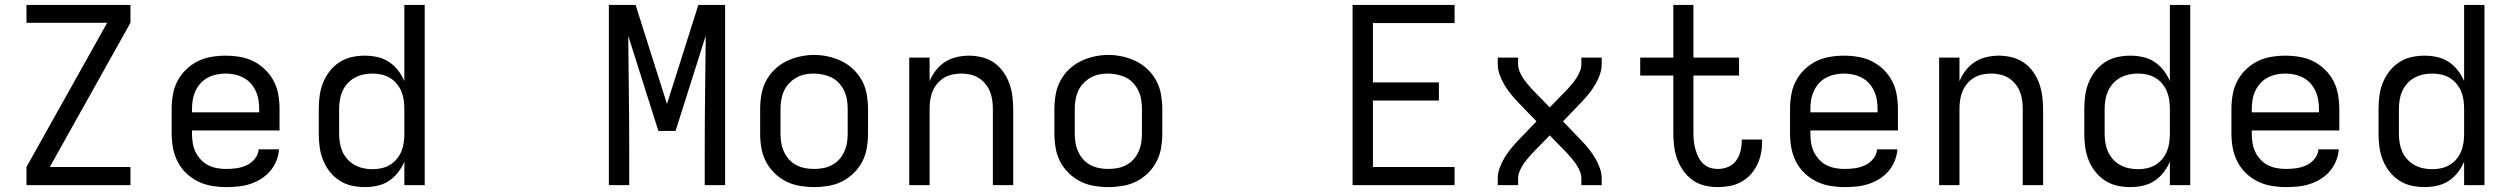

<svg xmlns="http://www.w3.org/2000/svg" viewBox="-20 -755 10240 783"><path d="M88 0V-74L417 -662H88V-735H512V-662L183 -74H512V0Z M902 8Q873 8 843.5 3Q814 -2 787.5 -15Q761 -28 739.5 -48.5Q718 -69 704.5 -95.5Q691 -122 685.5 -151Q680 -180 680 -210V-310Q680 -339 685 -368.5Q690 -398 703.5 -424Q717 -450 738.5 -471Q760 -492 786 -505Q812 -518 841.5 -523Q871 -528 900 -528Q929 -528 958.5 -523Q988 -518 1014 -505Q1040 -492 1061.5 -471Q1083 -450 1096.5 -424Q1110 -398 1115 -368.5Q1120 -339 1120 -310V-223H763V-210Q763 -191 766 -172Q769 -153 777 -136Q785 -119 798.5 -104.5Q812 -90 828.5 -81.5Q845 -73 864 -69.5Q883 -66 902 -66Q924 -66 945 -69Q966 -72 985.5 -81Q1005 -90 1019 -107Q1033 -124 1035 -146H1118Q1116 -121 1106.5 -98Q1097 -75 1081 -56.5Q1065 -38 1044 -25Q1023 -12 999.5 -4.5Q976 3 951.5 5.5Q927 8 902 8ZM763 -297H1037V-310Q1037 -329 1034 -347.5Q1031 -366 1023 -383.5Q1015 -401 1002.5 -415Q990 -429 973 -438Q956 -447 937.5 -451Q919 -455 900 -455Q881 -455 862.5 -451Q844 -447 827 -438Q810 -429 797.5 -415Q785 -401 777 -383.5Q769 -366 766 -347.5Q763 -329 763 -310Z M1468 8Q1440 8 1413.5 2Q1387 -4 1364 -19Q1341 -34 1324 -56Q1307 -78 1297 -103.5Q1287 -129 1283.5 -156Q1280 -183 1280 -210V-310Q1280 -337 1283.5 -364Q1287 -391 1297 -416.5Q1307 -442 1324 -464Q1341 -486 1364 -501Q1387 -516 1413.5 -522Q1440 -528 1468 -528Q1493 -528 1518.5 -522.5Q1544 -517 1565.5 -503Q1587 -489 1603 -468.5Q1619 -448 1629 -424V-735H1712V0H1629V-96Q1619 -72 1603 -51.5Q1587 -31 1565.5 -17Q1544 -3 1518.5 2.5Q1493 8 1468 8ZM1499 -65Q1518 -65 1536 -69Q1554 -73 1570 -82.5Q1586 -92 1598 -106.5Q1610 -121 1617 -138Q1624 -155 1626.5 -173.5Q1629 -192 1629 -210V-310Q1629 -328 1626.5 -346.5Q1624 -365 1617 -382Q1610 -399 1598 -413.5Q1586 -428 1570 -437.5Q1554 -447 1536 -451Q1518 -455 1499 -455Q1480 -455 1461.5 -451Q1443 -447 1426.5 -438Q1410 -429 1397 -414.5Q1384 -400 1376.5 -383Q1369 -366 1366 -347.5Q1363 -329 1363 -310V-210Q1363 -191 1366 -172.5Q1369 -154 1376.5 -137Q1384 -120 1397 -105.5Q1410 -91 1426.5 -82Q1443 -73 1461.5 -69Q1480 -65 1499 -65Z M2463 0V-735H2572L2700 -331L2828 -735H2937V0H2854V-147Q2854 -263 2855.5 -378.5Q2857 -494 2858 -609L2735 -221H2665L2542 -609Q2543 -494 2544.5 -378.5Q2546 -263 2546 -147V0Z M3300 8Q3271 8 3241.5 3Q3212 -2 3186 -15Q3160 -28 3138.5 -49Q3117 -70 3103.5 -96Q3090 -122 3085 -151.5Q3080 -181 3080 -210V-310Q3080 -339 3085 -368.5Q3090 -398 3103.5 -424Q3117 -450 3138.5 -471Q3160 -492 3186.5 -505Q3213 -518 3242 -524.5Q3271 -531 3300 -531Q3329 -531 3358 -524.5Q3387 -518 3413.5 -505Q3440 -492 3461.5 -471Q3483 -450 3496.5 -424Q3510 -398 3515 -368.5Q3520 -339 3520 -310V-210Q3520 -181 3515 -151.5Q3510 -122 3496.5 -96Q3483 -70 3461.5 -49Q3440 -28 3414 -15Q3388 -2 3358.5 3Q3329 8 3300 8ZM3300 -66Q3319 -66 3337.5 -69.5Q3356 -73 3373 -82Q3390 -91 3402.5 -105Q3415 -119 3423 -136.5Q3431 -154 3434 -172.5Q3437 -191 3437 -210V-310Q3437 -329 3434 -348Q3431 -367 3423 -384Q3415 -401 3402 -415.5Q3389 -430 3372 -438.5Q3355 -447 3336 -451Q3317 -455 3298 -455Q3279 -455 3260.5 -451Q3242 -447 3226 -437.5Q3210 -428 3197 -414Q3184 -400 3176.5 -383Q3169 -366 3166 -347.5Q3163 -329 3163 -310V-210Q3163 -191 3166 -172.5Q3169 -154 3177 -136.5Q3185 -119 3197.5 -105Q3210 -91 3227 -82Q3244 -73 3262.5 -69.5Q3281 -66 3300 -66Z M3688 0V-520H3771V-424Q3781 -448 3797 -468.5Q3813 -489 3834 -502.5Q3855 -516 3880.5 -522Q3906 -528 3932 -528Q3958 -528 3984.5 -521.5Q4011 -515 4033 -500Q4055 -485 4071 -462.5Q4087 -440 4096 -415Q4105 -390 4108.5 -363.5Q4112 -337 4112 -310V0H4029V-310Q4029 -328 4026.5 -346.5Q4024 -365 4017 -382Q4010 -399 3998 -413.5Q3986 -428 3970.5 -437.5Q3955 -447 3936.5 -451Q3918 -455 3900 -455Q3882 -455 3863.5 -451Q3845 -447 3829.5 -437.5Q3814 -428 3802 -413.5Q3790 -399 3783 -382Q3776 -365 3773.5 -346.5Q3771 -328 3771 -310V0Z M4500 8Q4471 8 4441.5 3Q4412 -2 4386 -15Q4360 -28 4338.5 -49Q4317 -70 4303.5 -96Q4290 -122 4285 -151.5Q4280 -181 4280 -210V-310Q4280 -339 4285 -368.5Q4290 -398 4303.5 -424Q4317 -450 4338.5 -471Q4360 -492 4386.5 -505Q4413 -518 4442 -524.5Q4471 -531 4500 -531Q4529 -531 4558 -524.5Q4587 -518 4613.5 -505Q4640 -492 4661.5 -471Q4683 -450 4696.5 -424Q4710 -398 4715 -368.5Q4720 -339 4720 -310V-210Q4720 -181 4715 -151.5Q4710 -122 4696.5 -96Q4683 -70 4661.5 -49Q4640 -28 4614 -15Q4588 -2 4558.5 3Q4529 8 4500 8ZM4500 -66Q4519 -66 4537.5 -69.5Q4556 -73 4573 -82Q4590 -91 4602.5 -105Q4615 -119 4623 -136.5Q4631 -154 4634 -172.5Q4637 -191 4637 -210V-310Q4637 -329 4634 -348Q4631 -367 4623 -384Q4615 -401 4602 -415.5Q4589 -430 4572 -438.5Q4555 -447 4536 -451Q4517 -455 4498 -455Q4479 -455 4460.5 -451Q4442 -447 4426 -437.5Q4410 -428 4397 -414Q4384 -400 4376.5 -383Q4369 -366 4366 -347.5Q4363 -329 4363 -310V-210Q4363 -191 4366 -172.5Q4369 -154 4377 -136.5Q4385 -119 4397.5 -105Q4410 -91 4427 -82Q4444 -73 4462.5 -69.5Q4481 -66 4500 -66Z M5496 0V-735H5912V-661H5579V-419H5848V-345H5579V-74H5912V0Z M6088 0V-26Q6088 -48 6095.5 -69Q6103 -90 6114 -109Q6125 -128 6139 -145.5Q6153 -163 6168 -179L6246 -260L6168 -341Q6153 -357 6139 -374.5Q6125 -392 6114 -411Q6103 -430 6095.5 -451Q6088 -472 6088 -494V-520H6171V-494Q6171 -479 6176.5 -465Q6182 -451 6190 -438.5Q6198 -426 6207.5 -414.5Q6217 -403 6227 -392L6300 -317L6373 -392Q6383 -403 6392.5 -414.5Q6402 -426 6410 -438.5Q6418 -451 6423.5 -465Q6429 -479 6429 -494V-520H6512V-494Q6512 -472 6504.5 -451Q6497 -430 6486 -411Q6475 -392 6461 -374.5Q6447 -357 6432 -341L6354 -260L6432 -179Q6447 -163 6461 -145.5Q6475 -128 6486 -109Q6497 -90 6504.5 -69Q6512 -48 6512 -26V0H6429V-26Q6429 -41 6423.5 -55Q6418 -69 6410 -81.5Q6402 -94 6392.5 -105.5Q6383 -117 6373 -128L6300 -203L6227 -128Q6217 -117 6207.5 -105.5Q6198 -94 6190 -81.5Q6182 -69 6176.5 -55Q6171 -41 6171 -26V0Z M6985 8Q6958 8 6931 1.5Q6904 -5 6882 -21Q6860 -37 6844 -60Q6828 -83 6819 -108.5Q6810 -134 6807 -161.5Q6804 -189 6804 -216V-447H6669V-520H6804V-735H6886V-520H7072V-447H6886V-216Q6886 -199 6887.5 -182Q6889 -165 6893.5 -148.5Q6898 -132 6905 -117Q6912 -102 6924 -89.5Q6936 -77 6952 -71.5Q6968 -66 6985 -66Q7007 -66 7027 -74Q7047 -82 7059.5 -99Q7072 -116 7077.5 -137Q7083 -158 7083 -179Q7083 -181 7083 -182.5Q7083 -184 7083 -186H7166Q7166 -183 7166 -180.5Q7166 -178 7166 -175Q7166 -151 7161 -127Q7156 -103 7145 -81Q7134 -59 7117.5 -41.5Q7101 -24 7079.5 -12.5Q7058 -1 7034 3.5Q7010 8 6985 8Z M7502 8Q7473 8 7443.5 3Q7414 -2 7387.5 -15Q7361 -28 7339.5 -48.5Q7318 -69 7304.5 -95.5Q7291 -122 7285.5 -151Q7280 -180 7280 -210V-310Q7280 -339 7285 -368.5Q7290 -398 7303.5 -424Q7317 -450 7338.5 -471Q7360 -492 7386 -505Q7412 -518 7441.5 -523Q7471 -528 7500 -528Q7529 -528 7558.5 -523Q7588 -518 7614 -505Q7640 -492 7661.5 -471Q7683 -450 7696.5 -424Q7710 -398 7715 -368.5Q7720 -339 7720 -310V-223H7363V-210Q7363 -191 7366 -172Q7369 -153 7377 -136Q7385 -119 7398.5 -104.5Q7412 -90 7428.5 -81.5Q7445 -73 7464 -69.5Q7483 -66 7502 -66Q7524 -66 7545 -69Q7566 -72 7585.5 -81Q7605 -90 7619 -107Q7633 -124 7635 -146H7718Q7716 -121 7706.5 -98Q7697 -75 7681 -56.5Q7665 -38 7644 -25Q7623 -12 7599.5 -4.5Q7576 3 7551.5 5.5Q7527 8 7502 8ZM7363 -297H7637V-310Q7637 -329 7634 -347.5Q7631 -366 7623 -383.5Q7615 -401 7602.5 -415Q7590 -429 7573 -438Q7556 -447 7537.5 -451Q7519 -455 7500 -455Q7481 -455 7462.5 -451Q7444 -447 7427 -438Q7410 -429 7397.5 -415Q7385 -401 7377 -383.5Q7369 -366 7366 -347.5Q7363 -329 7363 -310Z M7888 0V-520H7971V-424Q7981 -448 7997 -468.5Q8013 -489 8034 -502.5Q8055 -516 8080.5 -522Q8106 -528 8132 -528Q8158 -528 8184.5 -521.5Q8211 -515 8233 -500Q8255 -485 8271 -462.5Q8287 -440 8296 -415Q8305 -390 8308.5 -363.5Q8312 -337 8312 -310V0H8229V-310Q8229 -328 8226.5 -346.5Q8224 -365 8217 -382Q8210 -399 8198 -413.5Q8186 -428 8170.5 -437.5Q8155 -447 8136.5 -451Q8118 -455 8100 -455Q8082 -455 8063.5 -451Q8045 -447 8029.5 -437.5Q8014 -428 8002 -413.5Q7990 -399 7983 -382Q7976 -365 7973.5 -346.5Q7971 -328 7971 -310V0Z M8668 8Q8640 8 8613.5 2Q8587 -4 8564 -19Q8541 -34 8524 -56Q8507 -78 8497 -103.5Q8487 -129 8483.5 -156Q8480 -183 8480 -210V-310Q8480 -337 8483.5 -364Q8487 -391 8497 -416.5Q8507 -442 8524 -464Q8541 -486 8564 -501Q8587 -516 8613.5 -522Q8640 -528 8668 -528Q8693 -528 8718.5 -522.5Q8744 -517 8765.5 -503Q8787 -489 8803 -468.5Q8819 -448 8829 -424V-735H8912V0H8829V-96Q8819 -72 8803 -51.5Q8787 -31 8765.5 -17Q8744 -3 8718.5 2.5Q8693 8 8668 8ZM8699 -65Q8718 -65 8736 -69Q8754 -73 8770 -82.5Q8786 -92 8798 -106.5Q8810 -121 8817 -138Q8824 -155 8826.5 -173.5Q8829 -192 8829 -210V-310Q8829 -328 8826.5 -346.5Q8824 -365 8817 -382Q8810 -399 8798 -413.5Q8786 -428 8770 -437.5Q8754 -447 8736 -451Q8718 -455 8699 -455Q8680 -455 8661.5 -451Q8643 -447 8626.5 -438Q8610 -429 8597 -414.5Q8584 -400 8576.5 -383Q8569 -366 8566 -347.5Q8563 -329 8563 -310V-210Q8563 -191 8566 -172.5Q8569 -154 8576.5 -137Q8584 -120 8597 -105.5Q8610 -91 8626.5 -82Q8643 -73 8661.5 -69Q8680 -65 8699 -65Z M9302 8Q9273 8 9243.5 3Q9214 -2 9187.5 -15Q9161 -28 9139.5 -48.5Q9118 -69 9104.5 -95.5Q9091 -122 9085.5 -151Q9080 -180 9080 -210V-310Q9080 -339 9085 -368.5Q9090 -398 9103.5 -424Q9117 -450 9138.5 -471Q9160 -492 9186 -505Q9212 -518 9241.5 -523Q9271 -528 9300 -528Q9329 -528 9358.5 -523Q9388 -518 9414 -505Q9440 -492 9461.5 -471Q9483 -450 9496.5 -424Q9510 -398 9515 -368.5Q9520 -339 9520 -310V-223H9163V-210Q9163 -191 9166 -172Q9169 -153 9177 -136Q9185 -119 9198.5 -104.5Q9212 -90 9228.5 -81.5Q9245 -73 9264 -69.5Q9283 -66 9302 -66Q9324 -66 9345 -69Q9366 -72 9385.5 -81Q9405 -90 9419 -107Q9433 -124 9435 -146H9518Q9516 -121 9506.5 -98Q9497 -75 9481 -56.5Q9465 -38 9444 -25Q9423 -12 9399.5 -4.5Q9376 3 9351.5 5.5Q9327 8 9302 8ZM9163 -297H9437V-310Q9437 -329 9434 -347.5Q9431 -366 9423 -383.5Q9415 -401 9402.5 -415Q9390 -429 9373 -438Q9356 -447 9337.5 -451Q9319 -455 9300 -455Q9281 -455 9262.5 -451Q9244 -447 9227 -438Q9210 -429 9197.5 -415Q9185 -401 9177 -383.5Q9169 -366 9166 -347.5Q9163 -329 9163 -310Z M9868 8Q9840 8 9813.5 2Q9787 -4 9764 -19Q9741 -34 9724 -56Q9707 -78 9697 -103.5Q9687 -129 9683.5 -156Q9680 -183 9680 -210V-310Q9680 -337 9683.5 -364Q9687 -391 9697 -416.5Q9707 -442 9724 -464Q9741 -486 9764 -501Q9787 -516 9813.5 -522Q9840 -528 9868 -528Q9893 -528 9918.5 -522.5Q9944 -517 9965.5 -503Q9987 -489 10003 -468.5Q10019 -448 10029 -424V-735H10112V0H10029V-96Q10019 -72 10003 -51.5Q9987 -31 9965.5 -17Q9944 -3 9918.5 2.5Q9893 8 9868 8ZM9899 -65Q9918 -65 9936 -69Q9954 -73 9970 -82.5Q9986 -92 9998 -106.5Q10010 -121 10017 -138Q10024 -155 10026.5 -173.5Q10029 -192 10029 -210V-310Q10029 -328 10026.5 -346.5Q10024 -365 10017 -382Q10010 -399 9998 -413.5Q9986 -428 9970 -437.5Q9954 -447 9936 -451Q9918 -455 9899 -455Q9880 -455 9861.5 -451Q9843 -447 9826.5 -438Q9810 -429 9797 -414.5Q9784 -400 9776.5 -383Q9769 -366 9766 -347.5Q9763 -329 9763 -310V-210Q9763 -191 9766 -172.5Q9769 -154 9776.5 -137Q9784 -120 9797 -105.5Q9810 -91 9826.5 -82Q9843 -73 9861.5 -69Q9880 -65 9899 -65Z"/></svg>

Font: Zed Mono Extended
Style: Regular
Weight: 400
Width: 7
Monospace: yes
Designer: Belleve Invis
Foundry: Belleve Invis
Version: Version 1.0.0; ttfautohint (v1.8.4)